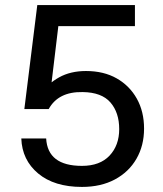

<svg xmlns="http://www.w3.org/2000/svg" viewBox="-20 -727 641 757"><path d="M303 10Q194 10 130.5 -43Q67 -96 64 -181H162Q168 -73 303 -73Q374 -73 412 -113.5Q450 -154 450 -218Q450 -283 415.5 -323Q381 -363 306 -364Q210 -366 172 -297H76L127 -707H512V-624H210L177 -349L136 -353Q168 -397 213 -422Q258 -447 319 -447Q389 -447 440 -418Q491 -389 519.5 -338Q548 -287 548 -220Q548 -153 518 -101Q488 -49 433 -19.5Q378 10 303 10Z"/></svg>

Font: 42dot Sans Medium
Style: Regular
Weight: 500
Designer: 42dot
Version: Version 1.000